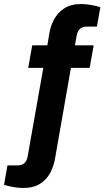

<svg xmlns="http://www.w3.org/2000/svg" viewBox="-118 -751 518 953"><path d="M-3 182Q-27 182 -54.5 177Q-82 172 -98 166L-81 70H-31Q11 70 19 27L97 -414H22L42 -526H117L127 -586Q133 -622 150.5 -655Q168 -688 201 -709.5Q234 -731 285 -731Q309 -731 336.5 -726Q364 -721 380 -715L363 -619H313Q271 -619 263 -576L254 -526H347L327 -414H234L155 37Q149 73 131.5 106.5Q114 140 81 161Q48 182 -3 182Z"/></svg>

Font: Archivo VF Beta
Style: Italic
Weight: 400
Italic angle: -10°
Designer: Hector Gatti
Foundry: Omnibus-Type
Version: Version 1.002